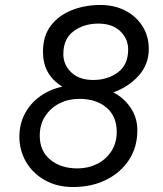

<svg xmlns="http://www.w3.org/2000/svg" viewBox="-20 -735 658 773"><path d="M533 -210Q533 -143 499.5 -91.5Q466 -40 407.5 -11Q349 18 274 18Q209 18 160 -10Q111 -38 84.5 -84Q58 -130 58 -184Q58 -236 80.5 -278Q103 -320 142.5 -348Q182 -376 231 -386Q190 -412 171.5 -446.5Q153 -481 153 -527Q153 -590 184.5 -631.5Q216 -673 269 -694Q322 -715 384 -715Q441 -715 485 -692Q529 -669 554 -629Q579 -589 579 -538Q579 -475 537.5 -429.5Q496 -384 436 -363Q477 -343 505 -302.5Q533 -262 533 -210ZM376 -640Q318 -640 276.5 -609.5Q235 -579 235 -517Q235 -474 267 -443.5Q299 -413 355 -413Q413 -413 454.5 -443.5Q496 -474 496 -536Q496 -579 464 -609.5Q432 -640 376 -640ZM299 -337Q256 -337 220 -319Q184 -301 162 -267.5Q140 -234 140 -189Q140 -127 182.5 -92Q225 -57 292 -57Q335 -57 371 -75Q407 -93 428.5 -126.5Q450 -160 450 -204Q450 -267 408.5 -302Q367 -337 299 -337Z"/></svg>

Font: Fragment Mono
Style: Italic
Weight: 400
Italic angle: -12°
Designer: Wei Huang based on Nimbus Sans by URW Studio, based on Helvetica by Max Miedinger.
Foundry: Wei Huang
Version: Version 1.011; ttfautohint (v1.8.4.7-5d5b)